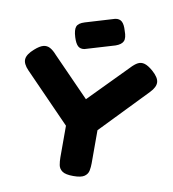

<svg xmlns="http://www.w3.org/2000/svg" viewBox="-99 -1013 1001 1110"><g transform="rotate(10 402.0 -458.0)"><path d="M749 -669Q788 -635 789.5 -606.5Q791 -578 759 -545L498 -274V-80Q498 -58 494 -37Q490 -16 471 -2.5Q452 11 406 11Q360 11 341 -2.5Q322 -16 318 -37.5Q314 -59 314 -82V-268L45 -545Q12 -579 15 -607.5Q18 -636 56 -669Q84 -694 105 -699.5Q126 -705 145 -695Q164 -685 185 -661L401 -439L619 -661Q642 -686 660.5 -695.5Q679 -705 700 -699Q721 -693 749 -669ZM342 -723Q318 -719 303.5 -732.5Q289 -746 278 -781Q265 -823 273 -843.5Q281 -864 317 -875L487 -926Q512 -931 527.5 -917Q543 -903 553 -868Q568 -828 559 -807.5Q550 -787 516 -775Z"/></g></svg>

Font: Fredoka SemiExpanded
Style: Bold
Weight: 700
Width: 6
Designer: Ben Nathan
Foundry: Milena B. Brandão, Ben Nathan
Version: Version 2.001